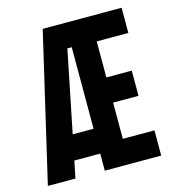

<svg xmlns="http://www.w3.org/2000/svg" viewBox="-104 -782 794 870"><g transform="rotate(-15 293.0 -346.5)"><path d="M13.7 0 175.3 -693.4H354V-579.1H260.3L143.1 0ZM113.3 -80.1V-196.8H346.7V-80.1ZM280.8 0V-118.2H545.4V0ZM280.8 0V-693.4H397V0ZM280.8 -288.1V-406.2H516.1V-288.1ZM280.8 -575.2V-693.4H545.4V-575.2Z"/></g></svg>

Font: Cascadia Mono
Style: Regular
Weight: 400
Monospace: yes
Designer: Aaron Bell
Foundry: Saja Typeworks
Version: Version 2404.023